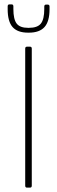

<svg xmlns="http://www.w3.org/2000/svg" viewBox="-20 -856 261 876"><path d="M15 -827Q15 -836 23 -836H33Q41 -836 41 -827V-815Q41 -768 56 -748.5Q71 -729 108 -729H112Q151 -729 166.5 -748.5Q182 -768 182 -815V-826Q182 -835 190 -835H198Q206 -835 206 -826V-814Q206 -758 183 -732.5Q160 -707 112 -707H108Q60 -707 37.5 -732.5Q15 -758 15 -814ZM125 -634V-9Q125 0 117 0H103Q95 0 95 -9V-634Q95 -643 103 -643H117Q125 -643 125 -634Z"/></svg>

Font: Rajdhani Light
Style: Regular
Weight: 300
Designer: Satya Rajpurohit, Jyotish Sonowal
Foundry: Indian Type Foundry
Version: Version 1.201;PS 1.0;hotconv 1.0.78;makeotf.lib2.5.61930; tt